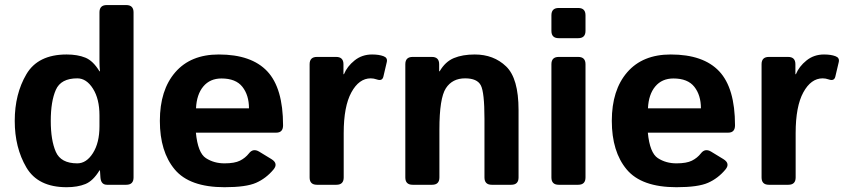

<svg xmlns="http://www.w3.org/2000/svg" viewBox="-20 -741 3392 770"><path d="M39.1 -256.3Q39.1 -363.8 85.7 -443.1Q132.3 -522.5 247.1 -522.5Q291 -522.5 322.3 -509.8Q353.5 -497.1 378.9 -455.1H380.9Q378.9 -474.6 378.9 -494.1V-691.4Q378.9 -720.7 408.2 -720.7H486.3Q515.6 -720.7 515.6 -691.4V-29.3Q515.6 0 486.3 0H409.2Q384.8 0 382.8 -29.3L380.9 -57.6H378.9Q353.5 -15.6 322.3 -2.9Q291 9.8 247.1 9.8Q132.3 9.8 85.7 -69.6Q39.1 -148.9 39.1 -256.3ZM183.6 -256.3Q183.6 -178.2 203.9 -132.1Q224.1 -85.9 290 -85.9Q326.7 -85.9 352.8 -127.2Q378.9 -168.5 378.9 -234.4V-278.3Q378.9 -344.2 352.8 -385.5Q326.7 -426.8 290 -426.8Q224.1 -426.8 203.9 -380.6Q183.6 -334.5 183.6 -256.3Z M621.1 -256.3Q621.1 -379.9 682.9 -451.2Q744.6 -522.5 857.4 -522.5Q988.3 -522.5 1051.8 -455.1Q1115.2 -387.7 1115.2 -238.3Q1115.2 -209 1087.9 -209H765.6Q773.4 -127.9 805.7 -106.9Q837.9 -85.9 880.4 -85.9Q920.9 -85.9 942.4 -96.7Q963.9 -107.4 978.5 -126Q995.1 -147.5 1019.5 -132.8L1068.4 -103Q1097.2 -85.4 1076.7 -61Q1046.9 -25.4 1006.8 -7.8Q966.8 9.8 880.4 9.8Q740.2 9.8 680.7 -61.5Q621.1 -132.8 621.1 -256.3ZM766.1 -306.6H978.5Q978.5 -359.4 952.1 -392.8Q925.8 -426.3 868.2 -426.3Q822.3 -426.3 795.4 -394.3Q768.6 -362.3 766.1 -306.6Z M1251 0Q1221.7 0 1221.7 -29.3V-483.4Q1221.7 -512.7 1251 -512.7H1328.1Q1357.4 -512.7 1357.4 -483.4V-443.4H1359.4Q1372.1 -474.6 1401.9 -498.5Q1431.6 -522.5 1472.2 -522.5Q1500 -522.5 1518.1 -515.6Q1535.2 -509.3 1531.2 -492.2L1517.6 -434.1Q1513.2 -414.6 1491.2 -422.4Q1478.5 -426.8 1466.8 -426.8Q1419.9 -426.8 1389.2 -370.6Q1358.4 -314.5 1358.4 -207V-29.3Q1358.4 0 1329.1 0Z M1634.8 0Q1605.5 0 1605.5 -29.3V-483.4Q1605.5 -512.7 1634.8 -512.7H1711.9Q1741.2 -512.7 1741.2 -483.4V-455.1H1743.2Q1765.6 -493.7 1800.3 -508.1Q1835 -522.5 1883.8 -522.5Q1960 -522.5 2009.8 -474.6Q2059.6 -426.8 2059.6 -299.8V-29.3Q2059.6 0 2030.3 0H1952.1Q1922.9 0 1922.9 -29.3V-264.6Q1922.9 -371.1 1908.2 -398.9Q1893.6 -426.8 1845.2 -426.8Q1793.9 -426.8 1768.1 -387Q1742.2 -347.2 1742.2 -221.7V-29.3Q1742.2 0 1712.9 0Z M2220.7 0Q2191.4 0 2191.4 -29.3V-483.4Q2191.4 -512.7 2220.7 -512.7H2298.8Q2328.1 -512.7 2328.1 -483.4V-29.3Q2328.1 0 2298.8 0ZM2220.7 -587.9Q2191.4 -587.9 2191.4 -617.2V-679.7Q2191.4 -709 2220.7 -709H2298.8Q2328.1 -709 2328.1 -679.7V-617.2Q2328.1 -587.9 2298.8 -587.9Z M2433.6 -256.3Q2433.6 -379.9 2495.4 -451.2Q2557.1 -522.5 2669.9 -522.5Q2800.8 -522.5 2864.3 -455.1Q2927.7 -387.7 2927.7 -238.3Q2927.7 -209 2900.4 -209H2578.1Q2585.9 -127.9 2618.2 -106.9Q2650.4 -85.9 2692.9 -85.9Q2733.4 -85.9 2754.9 -96.7Q2776.4 -107.4 2791 -126Q2807.6 -147.5 2832 -132.8L2880.9 -103Q2909.7 -85.4 2889.2 -61Q2859.4 -25.4 2819.3 -7.8Q2779.3 9.8 2692.9 9.8Q2552.7 9.8 2493.2 -61.5Q2433.6 -132.8 2433.6 -256.3ZM2578.6 -306.6H2791Q2791 -359.4 2764.6 -392.8Q2738.3 -426.3 2680.7 -426.3Q2634.8 -426.3 2607.9 -394.3Q2581.1 -362.3 2578.6 -306.6Z M3063.5 0Q3034.2 0 3034.2 -29.3V-483.4Q3034.2 -512.7 3063.5 -512.7H3140.6Q3169.9 -512.7 3169.9 -483.4V-443.4H3171.9Q3184.6 -474.6 3214.4 -498.5Q3244.1 -522.5 3284.7 -522.5Q3312.5 -522.5 3330.6 -515.6Q3347.7 -509.3 3343.8 -492.2L3330.1 -434.1Q3325.7 -414.6 3303.7 -422.4Q3291 -426.8 3279.3 -426.8Q3232.4 -426.8 3201.7 -370.6Q3170.9 -314.5 3170.9 -207V-29.3Q3170.9 0 3141.6 0Z"/></svg>

Font: Istok Web
Style: Bold
Weight: 700
Designer: Andrey V. Panov
Foundry: Andrey V. Panov
Version: Version 1.0.2g